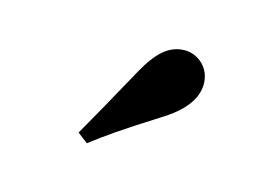

<svg xmlns="http://www.w3.org/2000/svg" viewBox="-47 -953 548 395"><g transform="rotate(15 226.5 -755.5)"><path d="M138 -654 160 -637C191 -661 224 -684 292 -727C340 -756 361 -786 361 -817C361 -852 333 -874 306 -874C273 -874 249 -853 223 -806C181 -730 160 -692 138 -654Z"/></g></svg>

Font: Noto Serif CJK HK Black
Style: Regular
Weight: 900
Designer: Ryoko NISHIZUKA 西塚涼子 (kana & ideographs); Frank Grießhammer (Latin, Greek & Cyrillic); Wenlong ZHANG 张文龙 (bopomofo); San
Foundry: Adobe
Version: Version 2.001;hotconv 1.1.0;makeotfexe 2.6.0